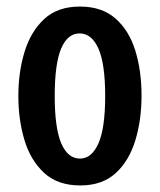

<svg xmlns="http://www.w3.org/2000/svg" viewBox="-20 -558 487 586"><path d="M225 8Q156 8 114.5 -30.5Q73 -69 54.5 -131Q36 -193 36 -265Q36 -338 55 -400Q74 -462 115 -500Q156 -538 224 -538Q291 -538 332.5 -501.5Q374 -465 393 -403.5Q412 -342 412 -266Q412 -192 393 -129.5Q374 -67 333 -29.5Q292 8 225 8ZM224 -74Q260 -74 280.5 -120.5Q301 -167 301 -265Q301 -363 280.5 -409.5Q260 -456 223 -456Q186 -456 166.5 -409.5Q147 -363 147 -265Q147 -167 167 -120.5Q187 -74 224 -74Z"/></svg>

Font: Lisu Bosa ExtraBold
Style: Regular
Weight: 800
Designer: David Morse, Annie Olsen, Victor Gaultney, Frank Grießhammer (Latin)
Foundry: SIL International
Version: Version 2.000